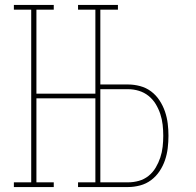

<svg xmlns="http://www.w3.org/2000/svg" viewBox="-20 -755 790 775"><path d="M36 0V-19H106V-716H36V-735H197V-716H127V-377H365V-716H295V-735H456V-716H385V-414H497Q521 -414 545.5 -407.5Q570 -401 590 -386Q610 -371 624 -349.5Q638 -328 646 -304.5Q654 -281 657 -256.5Q660 -232 660 -207Q660 -182 657 -157Q654 -132 646 -108.5Q638 -85 624 -64Q610 -43 590 -28Q570 -13 545.5 -6.5Q521 0 497 0H295V-19H365V-358H127V-19H197V0ZM497 -19Q519 -19 540.5 -25Q562 -31 579.5 -45Q597 -59 608.5 -78.5Q620 -98 627 -119Q634 -140 636.5 -162.5Q639 -185 639 -207Q639 -229 636.5 -251.5Q634 -274 627 -295Q620 -316 608.5 -335Q597 -354 579.5 -368Q562 -382 540.5 -388.5Q519 -395 497 -395H385V-19Z"/></svg>

Font: Iosevka Etoile Thin
Style: Regular
Weight: 100
Designer: Belleve Invis
Foundry: Belleve Invis
Version: Version 22.1.2; ttfautohint (v1.8.4)